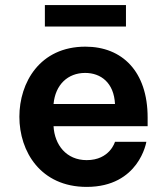

<svg xmlns="http://www.w3.org/2000/svg" viewBox="-20 -723 655 753"><path d="M474 -619V-703H156V-619ZM320 10C526 10 554 -167 554 -167H431C431 -167 411 -95 320 -95C240 -95 194 -155 190 -228H559V-262C559 -443 459 -540 315 -540C136 -540 56 -399 56 -265C56 -129 139 10 320 10ZM190 -315C197 -391 246 -437 314 -437C376 -437 427 -398 431 -315Z"/></svg>

Font: Be Vietnam Pro SemiBold
Style: Regular
Weight: 600
Designer: Lam Bao, Tony Le, Vietanh Nguyen
Foundry: Yellow Type Foundry
Version: Version 1.002